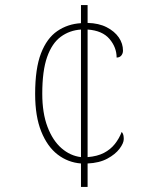

<svg xmlns="http://www.w3.org/2000/svg" viewBox="-20 -734 599 754"><path d="M298 -92Q247 -96 206.5 -127Q166 -158 142 -217.5Q118 -277 118 -365Q118 -465 141 -524.5Q164 -584 205 -612Q246 -640 298 -643V-714H324V-644Q368 -643 399 -627Q430 -611 446.5 -587Q463 -563 463 -535Q463 -529 461 -524Q459 -519 456 -515.5Q453 -512 448.5 -510Q444 -508 438 -508Q438 -548 410 -581Q382 -614 324 -618V-117Q362 -120 388 -133.5Q414 -147 431 -168.5Q448 -190 458 -216Q463 -210 464.5 -203.5Q466 -197 466 -188Q466 -172 449.5 -150Q433 -128 401.5 -111Q370 -94 324 -92V0H298ZM298 -618Q253 -615 218.5 -589.5Q184 -564 165 -510Q146 -456 146 -366Q146 -290 166.5 -236Q187 -182 221.5 -152Q256 -122 298 -117Z"/></svg>

Font: Noto Serif Khmer Thin
Style: Regular
Weight: 250
Version: Version 2.003